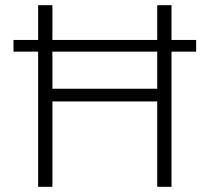

<svg xmlns="http://www.w3.org/2000/svg" viewBox="-20 -720 808 740"><path d="M736 -521H641V0H586V-329H182V0H127V-521H32V-566H127V-700H182V-566H586V-700H641V-566H736ZM586 -521H182V-378H586Z"/></svg>

Font: Bai Jamjuree Light
Style: Regular
Weight: 300
Designer: Katatrad Aksorn Co.,Ltd.
Foundry: Cadson Demak Co.,Ltd.
Version: Version 1.000; ttfautohint (v1.6)